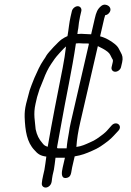

<svg xmlns="http://www.w3.org/2000/svg" viewBox="-20 -640 571 835"><path d="M328.1 -568 333.7 -592C336.2 -602.8 329 -613 318 -613C307 -613 295.2 -602.8 292.7 -592L287.1 -568C280.3 -538.5 278.9 -513.6 273.5 -483C264.4 -478.9 256.1 -474.7 248.3 -469C235.3 -460.3 190.9 -413.3 182.1 -399C178.6 -392.3 174.4 -385.7 169.5 -379C153.6 -355.9 142.5 -330.2 129.5 -301L117.6 -271C110.2 -251.4 106.9 -242.2 101.8 -220C98.5 -208.7 95.8 -198.3 93.6 -189C88.1 -165.2 86.9 -150.6 87.2 -131C89.4 -71.4 96.9 -21.2 130 13C143.6 28.9 155.4 38 181.5 41C179.7 52.7 175.3 89.5 173.1 99L167.8 122C164.2 137.8 162.9 145.8 161.8 157C159.7 174.3 180.3 183.1 195.7 168C207.7 156.2 204.2 141.9 208.8 122L214.4 98C216 91 219.9 58.1 221.4 46H262.4L252.7 88C247.6 110 244.2 136.7 267.6 134C291.5 131.3 288.9 108.8 293.7 88L304.8 40C334.7 35.2 355.1 27.3 380.3 16C409 4 425.7 -8.4 450.2 -27C471 -43.9 476.6 -52.8 494.4 -71C515.1 -92.9 486.3 -116.5 465.9 -95L457.9 -86C445.5 -72.2 444.4 -69.4 429.2 -57C409.4 -42.1 394.5 -30.1 371.8 -21C352.5 -12.3 335 -3.8 312.2 -1C314.4 -35.1 319.9 -68.9 328.7 -107L405.4 -439H406.4C416.5 -434.8 439 -422.4 447.8 -415C459 -406.2 460.7 -397.8 467.1 -386C471.2 -380.7 472.1 -377.3 470.2 -369L465.3 -348C462.8 -337.2 470.3 -328 481.2 -328C492.2 -328 503.8 -337.2 506.3 -348L511.2 -369C515.6 -388 512.2 -399.9 505.1 -412L496.8 -428C493.2 -435.3 487.1 -442.3 478.7 -449C462.9 -462 438.3 -476.6 415.3 -482L433.3 -560C434.4 -564.7 435.8 -569.3 437.5 -574C444.3 -574.7 450.1 -578 454.8 -584C473.6 -607.4 440.9 -630.2 420.9 -614.5C403.5 -600.9 398.1 -585.3 392.3 -560L376.4 -491H372.4C365.2 -491.7 358.3 -492 351.6 -492C345.1 -492.7 338.8 -493 332.8 -493C327.5 -493 322.1 -492.7 316.6 -492C317.7 -502.7 319 -511 320.4 -517C321.9 -533 324.4 -551.8 328.1 -568ZM269.8 5H232.8C231 4.3 229.4 4 228.1 4C228.8 0.7 229.1 -2 228.9 -4C233.9 -32.5 239.9 -63.6 245.3 -94.5C265.5 -210.6 294.1 -339.7 310.1 -451C314.9 -451.7 319.4 -452 323.4 -452C328.7 -452 334.6 -451.7 341.1 -451H360.1C362.6 -450.3 364.9 -450 366.9 -450L287.7 -107C284.2 -91.7 281.6 -77.7 280 -65C275.1 -37.4 272 -21.2 269.8 5ZM187.5 -2H186.5C175.6 -5.9 171.9 -7.9 164.9 -17C149.2 -34.9 140.5 -52.1 135 -78C132.6 -112.5 123.9 -142.4 134.6 -189L141.3 -218C144.5 -228.7 147 -237 149.1 -243C150.5 -249 153.2 -256.3 157.2 -265L168.9 -294C178.8 -320.5 189 -341.8 202.6 -362L217.7 -384C222.2 -391.5 259.1 -432.4 265.9 -437C266.6 -437 267 -437.3 267.1 -438C263.4 -406.7 259.1 -377.6 252.6 -345C229.9 -230.9 206.6 -113.1 187.5 -2Z"/></svg>

Font: HoneyBee
Style: SeLitIt
Weight: 300
Foundry: Cannot Into Space Fonts
Version: Version 0.89